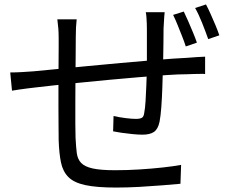

<svg xmlns="http://www.w3.org/2000/svg" viewBox="-20 -811 1040 864"><path d="M721 -756Q720 -748 719 -735Q718 -722 717.5 -708.5Q717 -695 716 -683Q716 -653 715.5 -620Q715 -587 714.5 -556.5Q714 -526 713 -500Q712 -462 710.5 -416.5Q709 -371 706 -330Q703 -289 698 -263Q691 -230 673 -217.5Q655 -205 621 -205Q603 -205 577 -207.5Q551 -210 527 -213.5Q503 -217 489 -220L491 -289Q517 -283 545.5 -279.5Q574 -276 591 -276Q610 -276 618.5 -281Q627 -286 629 -303Q633 -323 635 -355.5Q637 -388 638.5 -426Q640 -464 641 -499Q641 -528 641 -559Q641 -590 641 -622Q641 -654 641 -681Q641 -692 640.5 -706Q640 -720 639 -733.5Q638 -747 636 -756ZM325 -724Q323 -707 322 -687Q321 -667 321 -644Q321 -611 320.5 -562Q320 -513 319.5 -457.5Q319 -402 319 -349Q319 -296 319 -254Q319 -212 320 -191Q322 -150 325.5 -122.5Q329 -95 345 -78Q361 -61 397 -53Q433 -45 498 -45Q552 -45 608 -48.5Q664 -52 713.5 -57.5Q763 -63 795 -69L792 16Q759 19 710 23Q661 27 607 30Q553 33 502 33Q415 33 364 22Q313 11 288 -14Q263 -39 254.5 -79.5Q246 -120 244 -180Q244 -201 243.5 -239.5Q243 -278 243 -326Q243 -374 243 -424.5Q243 -475 243.5 -519.5Q244 -564 244 -596.5Q244 -629 244 -640Q244 -663 242.5 -682.5Q241 -702 238 -724ZM26 -485Q50 -485 76.5 -486.5Q103 -488 130 -490Q163 -493 224 -499Q285 -505 362.5 -512.5Q440 -520 523 -527.5Q606 -535 684.5 -541.5Q763 -548 825 -551Q844 -553 864.5 -554Q885 -555 903 -556V-478Q895 -479 881.5 -478.5Q868 -478 852.5 -478Q837 -478 824 -477Q784 -477 727 -473Q670 -469 603.5 -463.5Q537 -458 468 -451.5Q399 -445 335 -438.5Q271 -432 219.5 -426.5Q168 -421 136 -417Q121 -415 102.5 -413Q84 -411 66 -408Q48 -405 34 -403ZM807 -759Q816 -741 827 -715.5Q838 -690 848.5 -665Q859 -640 866 -619L816 -602Q809 -624 799 -649Q789 -674 779 -699Q769 -724 759 -744ZM907 -791Q917 -772 928 -747.5Q939 -723 949.5 -698Q960 -673 967 -652L917 -635Q905 -669 889.5 -708Q874 -747 858 -775Z"/></svg>

Font: Noto Sans TC
Style: Regular
Weight: 400
Designer: Ryoko NISHIZUKA  (kana, bopomofo & ideographs); Paul D. Hunt (Latin, Greek & Cyrillic); Sandoll Communications , Soo-you
Foundry: Adobe
Version: Version 2.004-H2;hotconv 1.0.118;makeotfexe 2.5.65603